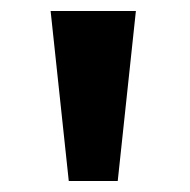

<svg xmlns="http://www.w3.org/2000/svg" viewBox="-20 -715 346 349"><path d="M72 -695H227L194 -386H105Z"/></svg>

Font: Coval
Style: Black
Weight: 1000
Foundry: Context Ltd
Version: Version 001.000